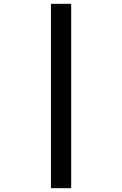

<svg xmlns="http://www.w3.org/2000/svg" viewBox="-20 -843 640 1006"><path d="M247 143V-823H353V143Z"/></svg>

Font: Iosevka Curly SmBdEx
Style: Regular
Weight: 600
Width: 7
Monospace: yes
Designer: Belleve Invis
Foundry: Belleve Invis
Version: Version 11.1.0; ttfautohint (v1.8.3)